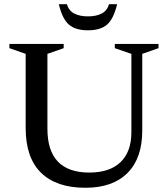

<svg xmlns="http://www.w3.org/2000/svg" viewBox="-20 -878 796 909"><path d="M602 -251.5V-623L523.5 -650V-670H730.5V-650L653.5 -623V-259.5Q653.5 -129 583.5 -59Q513.5 11 384 11Q247 11 174.2 -60.2Q101.5 -131.5 101.5 -272V-623L24.5 -650V-670H281.5V-650L204.5 -623V-268.5Q204.5 -61 403 -61Q499 -61 550.5 -110.2Q602 -159.5 602 -251.5ZM396.5 -800.5Q435.5 -800.5 461.5 -814Q487.5 -827.5 496 -858H534.5Q517.5 -787.5 486.2 -761Q455 -734.5 396.5 -734.5Q338 -734.5 306.8 -761Q275.5 -787.5 258.5 -858H297Q305.5 -827.5 331.5 -814Q357.5 -800.5 396.5 -800.5Z"/></svg>

Font: Newsreader Text Medium
Style: Regular
Weight: 500
Designer: Hugues Gentile
Foundry: Production Type
Version: Version 1.002